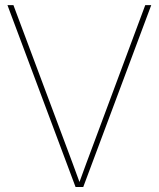

<svg xmlns="http://www.w3.org/2000/svg" viewBox="-20 -748 635 768"><path d="M282.2 0 9.8 -727.5H33.7L244.6 -164.1Q258.3 -127.9 271.5 -92Q284.7 -56.2 297.9 -20Q311 -56.2 324.2 -92Q337.4 -127.9 351.1 -164.1L561 -727.5H585L313 0Z"/></svg>

Font: Inter Display Thin
Style: Regular
Weight: 100
Designer: Rasmus Andersson
Foundry: rsms
Version: Version 4.000;git-a52131595